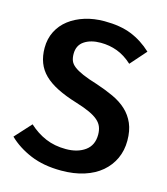

<svg xmlns="http://www.w3.org/2000/svg" viewBox="-108 -791 776 890"><g transform="rotate(15 279.5 -345.5)"><path d="M529 -198Q529 -151 511 -112Q493 -73 459.5 -44.5Q426 -16 377.5 -0.5Q329 15 268 15Q183 15 120 -11.5Q57 -38 14 -80L85 -158Q122 -124 165.5 -105.5Q209 -87 263 -87Q319 -87 355 -113Q391 -139 391 -190Q391 -211 384.5 -227.5Q378 -244 362.5 -257.5Q347 -271 321 -283Q295 -295 256 -307Q200 -324 160.5 -344Q121 -364 96 -388.5Q71 -413 59 -444.5Q47 -476 47 -515Q47 -559 65 -594.5Q83 -630 115 -654.5Q147 -679 190 -692.5Q233 -706 284 -706Q360 -706 413.5 -684.5Q467 -663 512 -621L445 -545Q410 -577 372.5 -591Q335 -605 293 -605Q245 -605 214.5 -584.5Q184 -564 184 -523Q184 -504 189.5 -490Q195 -476 210.5 -464Q226 -452 253.5 -440Q281 -428 324 -415Q369 -400 407 -382.5Q445 -365 472 -340Q499 -315 514 -280.5Q529 -246 529 -198Z"/></g></svg>

Font: Qnwhxotralxmqkhsjrfbfhwcoqn
Style: Regular
Weight: 500
Designer: Carrois Corporate & Edenspiekermann
Foundry: Carrois Corporate GbR & Edenspiekermann AG
Version: Version 2.001